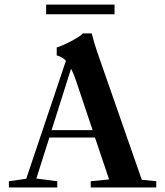

<svg xmlns="http://www.w3.org/2000/svg" viewBox="-20 -823 726 843"><path d="M182.6 -760.3V-802.7H482.9V-760.3ZM19 0V-27.3L95.2 -38.1L269.5 -556.2Q252.9 -574.2 229 -579.6V-614.7Q251 -620.6 291.5 -641.8Q332 -663.1 343.8 -676.3H382.8Q392.1 -637.7 406.2 -596.7L602.5 -33.7L666 -27.3V0H378.4V-27.3L459 -35.2L397 -219.2H196.8L139.6 -39.1L231.4 -27.3V0ZM314.5 -466.8Q304.7 -497.1 292 -521.5L206.5 -251.5H386.7Z"/></svg>

Font: Elstob SemiBold
Style: Regular
Weight: 600
Designer: Peter S. Baker
Version: Version 1.015